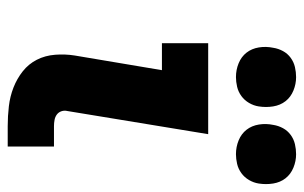

<svg xmlns="http://www.w3.org/2000/svg" viewBox="-165 -623 788 498"><g transform="rotate(90 229.0 -374.0)"><path d="M307 0Q281 0 255.5 -3Q230 -6 207 -15Q184 -24 165 -39Q146 -54 135 -75.5Q124 -97 122 -123Q120 -149 124 -174L162 -400H92V-520H328L268 -155Q266 -147 268.5 -139.5Q271 -132 277 -127.5Q283 -123 291 -121.5Q299 -120 307 -120H360V0ZM380 -592Q361 -592 344 -599Q327 -606 316.5 -619.5Q306 -633 303 -651.5Q300 -670 304 -689Q306 -702 312.5 -714Q319 -726 330 -734Q341 -742 354 -745Q367 -748 380 -748Q398 -748 415 -741Q432 -734 442.5 -720.5Q453 -707 456 -688.5Q459 -670 456 -651Q454 -638 447 -626Q440 -614 429 -606Q418 -598 405 -595Q392 -592 380 -592ZM180 -592Q161 -592 144 -599Q127 -606 116.5 -619.5Q106 -633 103 -651.5Q100 -670 104 -689Q106 -702 112.5 -714Q119 -726 130 -734Q141 -742 154 -745Q167 -748 180 -748Q198 -748 215 -741Q232 -734 242.5 -720.5Q253 -707 256 -688.5Q259 -670 256 -651Q254 -638 247 -626Q240 -614 229 -606Q218 -598 205 -595Q192 -592 180 -592Z"/></g></svg>

Font: Iosevka Etoile Heavy Oblique
Style: Regular
Weight: 900
Italic angle: -9°
Designer: Belleve Invis
Foundry: Belleve Invis
Version: Version 15.5.2; ttfautohint (v1.8.4)